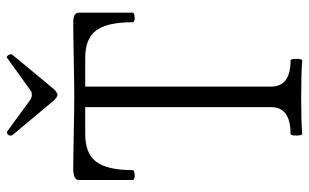

<svg xmlns="http://www.w3.org/2000/svg" viewBox="-191 -709 903 561"><g transform="rotate(-90 260.5 -428.5)"><path d="M247 -723 146 -844Q144 -847 145 -851.5Q146 -856 150 -858.5Q154 -861 157 -859L250 -791Q257 -787 264 -787Q272 -787 277 -791L373 -860Q375 -861 378 -858Q381 -855 382 -851Q383 -847 382 -845L281 -723Q270 -712 264 -712Q258 -712 247 -723ZM150 3Q145 3 145 -14Q145 -31 150 -31Q228 -31 228 -88V-631H149Q93 -631 68.5 -599Q44 -567 44 -493Q44 -487 29.5 -486.5Q15 -486 15 -493V-650Q15 -665 46 -666Q82 -666 152.5 -664.5Q223 -663 258 -663Q294 -663 366.5 -664.5Q439 -666 475 -666Q504 -666 504 -650V-493Q504 -487 490 -486.5Q476 -486 476 -493Q476 -567 452 -599Q428 -631 372 -631H288V-88Q288 -31 364 -31Q369 -31 369 -14Q369 3 364 3Q328 0 256 0Q186 0 150 3Z"/></g></svg>

Font: Junicode Cond Light
Style: Regular
Weight: 300
Width: 3
Designer: Peter S. Baker
Version: Version 2.201